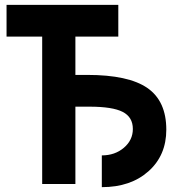

<svg xmlns="http://www.w3.org/2000/svg" viewBox="-20 -759 733 792"><path d="M154 0V-608H7V-739H468V-608H291V-450H340Q510 -450 588 -396Q666 -342 666 -224Q666 -118 592.5 -52.5Q519 13 400 13V-118Q454 -118 491 -149.5Q528 -181 528 -227Q528 -276 486 -297.5Q444 -319 349 -319H291V0Z"/></svg>

Font: Involve
Style: Bold
Weight: 700
Designer: Stefan Peev
Foundry: Context Ltd.
Version: Version 1.001